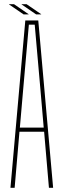

<svg xmlns="http://www.w3.org/2000/svg" viewBox="-20 -898 294 918"><path d="M30 0 101 -800H163L234 0H214L191 -268H73L50 0ZM75 -288H189L174 -462L146 -780H118L90 -461ZM93 -829 23 -877V-878H47L117 -830V-829ZM83 -877V-878H107L177 -830V-829H153Z"/></svg>

Font: Big Shoulders Display Thin
Style: Regular
Weight: 100
Designer: Patric King
Foundry: XO Type Co
Version: Version 1.000; ttfautohint (v1.8.2)